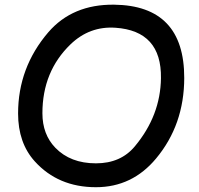

<svg xmlns="http://www.w3.org/2000/svg" viewBox="-20 -758 838 809"><path d="M466.3 -641.1Q357.4 -648.4 277.3 -571.3Q158.7 -457 158.7 -280.8Q158.7 -191.9 212.9 -135.7Q276.4 -69.8 384.3 -69.8Q488.8 -69.8 548.3 -141.6Q656.2 -271 658.2 -428.7Q661.1 -627.9 466.3 -641.1ZM460.4 -738.3Q756.8 -734.9 756.3 -429.2Q755.9 -231.9 637.7 -90.3Q537.1 30.8 384.3 30.8Q225.1 30.8 126.5 -78.1Q56.2 -155.8 56.2 -279.8Q56.2 -473.6 183.6 -622.1Q285.6 -740.2 460.4 -738.3Z"/></svg>

Font: Comic Relief
Style: Regular
Weight: 400
Designer: Jeff Davis
Foundry: Loudifier
Version: Version 1.0